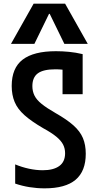

<svg xmlns="http://www.w3.org/2000/svg" viewBox="-20 -1020 540 1050"><path d="M224 10Q182 10 141.5 3.5Q101 -3 63 -16V-121Q99 -106 138 -97.5Q177 -89 214 -89Q272 -89 304 -112Q336 -135 336 -182Q336 -208 325 -229.5Q314 -251 288 -272.5Q262 -294 216 -319Q151 -357 113.5 -390.5Q76 -424 60 -462.5Q44 -501 44 -550Q44 -648 104 -694Q164 -740 286 -740Q321 -740 357.5 -736.5Q394 -733 432 -724V-505H322V-682L362 -633Q341 -637 321.5 -639Q302 -641 283 -641Q217 -641 187 -619Q157 -597 157 -549Q157 -521 168.5 -497.5Q180 -474 208 -451.5Q236 -429 283 -402Q345 -367 381.5 -334.5Q418 -302 433.5 -265Q449 -228 449 -179Q449 -84 393.5 -37Q338 10 224 10ZM40 -780 164 -1000H336L460 -780H332L252 -944H248L168 -780Z"/></svg>

Font: M PLUS 1 Code Medium
Style: Regular
Weight: 500
Designer: Coji Morishita
Foundry: UNDERFOREST DESIGN
Version: Version 1.002